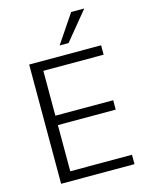

<svg xmlns="http://www.w3.org/2000/svg" viewBox="-138 -1034 856 1118"><g transform="rotate(-15 290.5 -475.5)"><path d="M87.9 -718.8H521.5V-662.1H158.2V-391.6H506.8V-335H158.2V-56.6H530.3V0H87.9ZM288.1 -780.3 403.3 -951.2H482.4L341.8 -780.3Z"/></g></svg>

Font: Min Sans Light
Style: Regular
Weight: 300
Designer: Jinseong-Kim, NotoSansCJK, Nunito
Foundry: Jinseong-Kim
Version: Version 1.400;Glyphs 3.1.2 (3151)